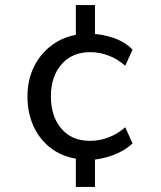

<svg xmlns="http://www.w3.org/2000/svg" viewBox="-20 -627 640 762"><path d="M281 115V-18L297 5Q234 -2 187.5 -35Q141 -68 115 -122Q89 -176 89 -244Q89 -310 115 -362.5Q141 -415 187.5 -449Q234 -483 296 -491L281 -463V-607H357V-467L335 -493Q383 -493 430.5 -476.5Q478 -460 506 -430L477 -366Q448 -392 412 -406Q376 -420 338 -420Q266 -420 224 -371.5Q182 -323 182 -245Q182 -165 223.5 -116.5Q265 -68 337 -68Q375 -68 411.5 -82Q448 -96 477 -122L506 -58Q476 -29 429.5 -11.5Q383 6 333 8L357 -14V115Z"/></svg>

Font: Nunito Sans 12pt ExtraLight Medium
Style: Regular
Weight: 500
Version: Version 3.101;gftools[0.9.27]